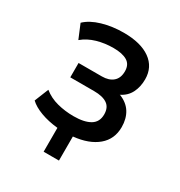

<svg xmlns="http://www.w3.org/2000/svg" viewBox="-154 -617 805 857"><g transform="rotate(30 249.0 -188.5)"><path d="M193 131V8Q144 3 105 -11.5Q66 -26 44 -47L73 -119Q104 -94 144.5 -83.5Q185 -73 229 -73Q284 -73 314 -91Q344 -109 344 -148Q344 -184 320.5 -200Q297 -216 253 -216H130V-290H250Q286 -290 307 -308Q328 -326 328 -361Q328 -396 303 -411Q278 -426 232 -426Q188 -426 148 -414.5Q108 -403 78 -378L48 -450Q77 -478 128 -493Q179 -508 238 -508Q326 -508 375 -473Q424 -438 424 -375Q424 -336 408.5 -305.5Q393 -275 360 -259H362Q402 -243 421 -212Q440 -181 440 -138Q440 -76 395.5 -38.5Q351 -1 272 7V131Z"/></g></svg>

Font: Nunito Sans 7pt Condensed SemiBold
Style: Regular
Weight: 600
Width: 3
Designer: Vernon Adams
Foundry: Vernon Adams
Version: Version 3.101;gftools[0.9.27]